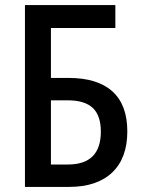

<svg xmlns="http://www.w3.org/2000/svg" viewBox="-20 -734 558 754"><path d="M78 0V-714H433V-624H180V-428H249Q363 -428 421.5 -375Q480 -322 480 -218Q480 -113 420.5 -56.5Q361 0 251 0ZM180 -88H247Q376 -88 376 -217Q376 -280 344.5 -310Q313 -340 246 -340H180Z"/></svg>

Font: Noto Sans Condensed Medium
Style: Regular
Weight: 500
Width: 3
Designer: Monotype Design Team
Foundry: Monotype Imaging Inc.
Version: Version 2.013; ttfautohint (v1.8.4.7-5d5b)